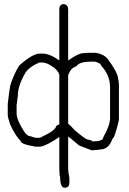

<svg xmlns="http://www.w3.org/2000/svg" viewBox="-20 -717 626 931"><path d="M291 -697.3Q310.5 -692.4 310.5 -671.9V-423.8Q360.4 -459 382.8 -459Q397.9 -460.9 416 -460.9H445.3Q482.4 -454.6 502 -431.6Q551.8 -363.8 552.7 -335.9Q556.6 -317.4 556.6 -306.6V-134.8Q535.2 -44.9 525.4 -44.9Q508.3 7.8 464.8 7.8Q464.8 9.8 423.8 11.7L363.3 -11.7Q313.5 -54.7 310.5 -54.7V101.6Q310.5 118.2 316.4 144.5V168Q316.4 193.4 293 193.4Q271.5 193.4 271.5 138.7Q268.1 138.7 267.6 99.6V-52.7Q208.5 -11.7 175.8 -5.9H152.3Q80.1 -17.6 80.1 -33.2Q54.7 -58.6 29.3 -113.3Q17.6 -148.9 17.6 -158.2V-212.9Q25.4 -281.2 29.3 -300.8Q43 -348.6 72.3 -398.4Q137.7 -457 171.9 -457H187.5Q221.7 -457 267.6 -423.8V-671.9Q267.6 -697.3 291 -697.3ZM310.5 -353.5V-117.2Q329.1 -101.6 341.8 -85.9Q391.1 -44.4 402.3 -41Q427.7 -36.6 427.7 -31.2Q480.5 -31.2 480.5 -50.8Q513.7 -108.9 513.7 -144.5V-293Q513.7 -353 470.7 -398.4Q470.7 -409.2 441.4 -418H421.9Q364.3 -418 351.6 -396.5Q324.2 -386.7 316.4 -365.2ZM60.5 -207V-168Q60.5 -135.3 97.7 -78.1Q112.3 -56.6 127 -56.6Q148.4 -48.8 154.3 -48.8H173.8Q252 -85.4 252 -105.5Q261.7 -113.3 267.6 -113.3V-355.5Q258.3 -380.9 230.5 -396.5Q205.1 -414.1 183.6 -414.1H171.9Q120.6 -393.1 101.6 -361.3Q66.4 -300.3 66.4 -252Z"/></svg>

Font: CEF Fonts CJK
Style: Regular
Weight: 400
Designer: PartyBoss (派对大魔王)
Version: Release 2.25